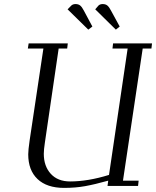

<svg xmlns="http://www.w3.org/2000/svg" viewBox="-20 -916 769 946"><path d="M117.2 -676.8 121.1 -702.1H314L311 -676.8H269L201.2 -213.9Q195.8 -178.2 195.8 -158.2Q195.8 -97.2 230.2 -59.6Q264.6 -22 325.2 -22Q413.1 -22 517.1 -54.2L608.9 -676.8H534.2L537.1 -702.1H729L726.1 -676.8H683.1L585.9 -25.9H663.1L660.2 0H509.8L513.2 -25.9Q446.8 -7.3 399.2 1.2Q351.6 9.8 295.9 9.8Q210.9 9.8 165 -33.7Q119.1 -77.1 119.1 -155.8Q119.1 -176.3 126 -224.1L193.8 -676.8ZM313 -870.1 332 -889.2Q339.8 -896 352.1 -896Q366.2 -896 375 -888.9Q383.8 -881.8 393.1 -863.8L435.1 -785.2L415 -770ZM449.2 -870.1 465.8 -889.2Q473.6 -896 485.8 -896Q500 -896 508.8 -888.9Q517.6 -881.8 526.9 -863.8L569.8 -785.2L550.8 -770Z"/></svg>

Font: Dehuti Alt
Style: Italic
Weight: 400
Version: Version 1.2